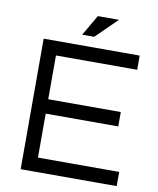

<svg xmlns="http://www.w3.org/2000/svg" viewBox="-90 -890 787 959"><g transform="rotate(10 304.0 -410.0)"><path d="M156 -590V-368H524V-295H156V-72H568V0H81V-662H568V-590ZM328 -820H435L328 -715H267Z"/></g></svg>

Font: Questrial
Style: Regular
Weight: 400
Designer: Joe Prince
Foundry: Joe Prince
Version: Version 1.002